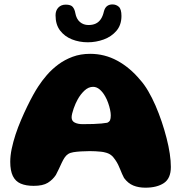

<svg xmlns="http://www.w3.org/2000/svg" viewBox="-20 -850 849 890"><path d="M654 20Q622.5 20 598 10Q573.5 0 555 -25Q550 -34 545.8 -44Q541.5 -54 537.2 -64.8Q533 -75.5 527.5 -86.8Q522 -98 514 -109.5Q504.5 -124 493.5 -132Q482.5 -140 466.5 -143.5Q460 -145.5 448.2 -146.8Q436.5 -148 422.8 -148.8Q409 -149.5 396 -149.5Q376 -149.5 355.8 -148.2Q335.5 -147 320 -144.5Q305 -142 295.8 -136Q286.5 -130 279.5 -119.5Q272.5 -109 266.2 -95.5Q260 -82 253.2 -67.5Q246.5 -53 239 -39Q224.5 -17 201.8 -2.8Q179 11.5 136 11.5Q100 11.5 75.8 1Q51.5 -9.5 39.5 -34.2Q27.5 -59 27.5 -100Q27.5 -128 34.2 -160.2Q41 -192.5 52.2 -226.8Q63.5 -261 77.8 -294.2Q92 -327.5 106.5 -357.2Q121 -387 134.2 -410.8Q147.5 -434.5 157.5 -449.5Q174 -475 197 -501.8Q220 -528.5 249.8 -550.8Q279.5 -573 316.5 -586.8Q353.5 -600.5 398 -600.5Q465 -600.5 523.5 -568.8Q582 -537 629.5 -480Q649 -458.5 667 -427.8Q685 -397 700.8 -360.8Q716.5 -324.5 729.5 -286Q742.5 -247.5 752.2 -209.5Q762 -171.5 767 -137.5Q772 -103.5 772 -76Q772 -23 739.8 -1.5Q707.5 20 654 20ZM477 -281Q487 -285.5 490.2 -293Q493.5 -300.5 493.5 -315.5Q493.5 -326.5 490.2 -341.8Q487 -357 481.2 -373.2Q475.5 -389.5 468 -402.5Q457 -422.5 442.5 -435Q428 -447.5 411.5 -447.5Q390 -447.5 371.2 -429.8Q352.5 -412 340 -389Q335.5 -381 330.5 -370Q325.5 -359 321.5 -347.2Q317.5 -335.5 314.8 -324.8Q312 -314 312 -306Q312 -289 326.5 -281.8Q341 -274.5 363 -274.5Q391 -274.5 412.5 -275.2Q434 -276 450.2 -277.5Q466.5 -279 477 -281ZM387 -654Q347.5 -654 313.5 -667.5Q279.5 -681 258.5 -708.5Q237.5 -736 237.5 -779Q237.5 -801.5 250.5 -815Q263.5 -828.5 284.5 -828.5Q308.5 -828.5 317.2 -817.8Q326 -807 329 -790Q334 -762 350.5 -748Q367 -734 390 -734Q409.5 -734 423.5 -740.5Q437.5 -747 447 -760.8Q456.5 -774.5 461.5 -796.5Q466 -814 476.2 -821.8Q486.5 -829.5 501 -829.5Q518.5 -829.5 530.8 -818.5Q543 -807.5 543 -776Q543 -734.5 519.8 -707.2Q496.5 -680 460.8 -667Q425 -654 387 -654Z"/></svg>

Font: Gluten Thin
Style: Bold
Weight: 700
Version: Version 1.300